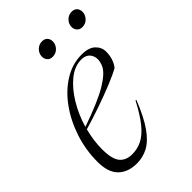

<svg xmlns="http://www.w3.org/2000/svg" viewBox="-209 -781 879 879"><g transform="rotate(-45 230.0 -341.5)"><path d="M348.5 -197.5Q316.5 -117 284.5 -71.8Q252.5 -26.5 218.2 -8.2Q184 10 145 10Q88 10 55 -22.2Q22 -54.5 22 -123Q22 -200.5 45.8 -272Q69.5 -343.5 110.5 -400Q151.5 -456.5 204.8 -489.2Q258 -522 317.5 -522Q363.5 -522 385.2 -501.2Q407 -480.5 407 -452Q407 -405 381.5 -372Q355.5 -357 307.2 -337.2Q259 -317.5 202 -297.8Q145 -278 93 -263Q77.5 -204.5 77.5 -149.5Q77.5 -85.5 98.5 -60.2Q119.5 -35 159.5 -35Q193.5 -35 223 -49.8Q252.5 -64.5 281.8 -100.2Q311 -136 344 -199ZM300 -507Q257.5 -507 217.8 -475Q178 -443 146 -390.2Q114 -337.5 96 -275.5Q219.5 -318.5 276.2 -352.8Q333 -387 347 -418.5Q362.5 -454.5 349 -480.8Q335.5 -507 300 -507ZM217.5 -608Q200.5 -608 191.5 -618.5Q182.5 -629 182.5 -643Q182.5 -663 197 -678Q211.5 -693 232.5 -693Q249.5 -693 258.5 -682.8Q267.5 -672.5 267.5 -658Q267.5 -638.5 253.2 -623.2Q239 -608 217.5 -608ZM409.5 -608Q393 -608 383.8 -618.5Q374.5 -629 374.5 -643Q374.5 -663 389 -678Q403.5 -693 424.5 -693Q441.5 -693 450.5 -682.8Q459.5 -672.5 459.5 -658Q459.5 -638.5 445.2 -623.2Q431 -608 409.5 -608Z"/></g></svg>

Font: Newsreader Display Light
Style: Italic
Weight: 300
Italic angle: -17°
Designer: Hugues Gentile
Foundry: Production Type
Version: Version 1.001